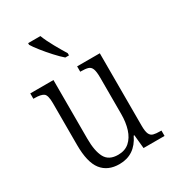

<svg xmlns="http://www.w3.org/2000/svg" viewBox="-186 -873 898 990"><g transform="rotate(-30 263.0 -378.0)"><path d="M233 10Q164 10 128 -36Q92 -82 92 -185V-434Q92 -482 76.5 -493Q61 -504 23 -504H16V-536H154V-186Q154 -113 175 -74Q196 -35 251 -35Q292 -35 318 -58Q344 -81 356.5 -120.5Q369 -160 369 -210V-426Q369 -462 362.5 -478.5Q356 -495 341 -499.5Q326 -504 300 -504H295V-536H430V-104Q430 -71 437 -55.5Q444 -40 459 -36Q474 -32 499 -32H506V0H381L373 -81H369Q326 10 233 10ZM265 -606Q244 -624 218 -652.5Q192 -681 169 -710Q146 -739 136 -756V-766H209Q222 -732 245.5 -690Q269 -648 287 -619V-606Z"/></g></svg>

Font: Noto Serif Tamil Condensed Light
Style: Italic
Weight: 300
Width: 3
Italic angle: -12°
Designer: Indian Type Foundry, Tom Grace, and the Monotype Design Team
Foundry: Monotype Imaging Inc.
Version: Version 2.003; ttfautohint (v1.8.4.7-5d5b)